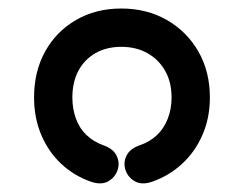

<svg xmlns="http://www.w3.org/2000/svg" viewBox="-20 -710 572 451"><path d="M194 -283Q218 -275 234 -284Q250 -293 256 -310Q262 -327 254 -344Q246 -361 222 -369Q200 -377 183.5 -392.5Q167 -408 158.5 -431Q150 -454 150 -481Q150 -517 164 -543.5Q178 -570 204 -585Q230 -600 265 -600Q300 -600 326.5 -585Q353 -570 368 -543.5Q383 -517 383 -481Q383 -454 374 -431Q365 -408 348.5 -392.5Q332 -377 309 -369Q285 -361 277 -344Q269 -327 275 -310Q281 -293 297 -284Q313 -275 337 -283Q377 -297 407.5 -325Q438 -353 455.5 -393Q473 -433 473 -481Q473 -542 446 -589Q419 -636 372 -663Q325 -690 265 -690Q205 -690 158.5 -663Q112 -636 86 -589Q60 -542 60 -481Q60 -433 77 -393Q94 -353 124 -325Q154 -297 194 -283Z"/></svg>

Font: Tilt Neon
Style: Regular
Weight: 400
Designer: Andy Clymer
Foundry: Andy Clymer
Version: Version 1.000